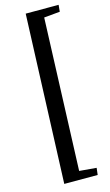

<svg xmlns="http://www.w3.org/2000/svg" viewBox="-151 -864 646 1127"><g transform="rotate(-15 172.0 -300.0)"><path d="M195 161 299 170 294 212H91L131 -812H331L327 -771L230 -762Z"/></g></svg>

Font: Literata 36pt Medium
Style: Italic
Weight: 500
Italic angle: -2°
Designer: Latin by Veronika Burian and Jose Scaglione. Greek by Irene Vlachou. Cyrillic by Vera Evstafieva
Foundry: TypeTogether
Version: Version 3.002